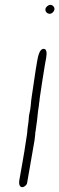

<svg xmlns="http://www.w3.org/2000/svg" viewBox="-20 -696 245 794"><path d="M168 -659C166 -649 174 -639 186 -639C194 -639 203 -647 205 -656C207 -666 198 -676 188 -676C180 -676 169 -667 168 -659ZM134 -445C125 -395 119 -345 111 -295C109 -283 108 -271 107 -259L105 -243L100 -218C99 -202 97 -182 94 -165C94 -158 92 -149 92 -143L88 -117C83 -84 78 -51 72 -19L60 49C57 67 62 78 72 78C80 78 91 69 92 61L106 -19C112 -52 117 -83 123 -117L125 -135C126 -140 126 -146 126 -150L127 -152C129 -164 130 -180 133 -196C134 -208 136 -221 137 -233V-234C138 -242 139 -249 141 -261C141 -269 144 -279 144 -287V-288C151 -335 158 -383 166 -430L171 -457C175 -481 172 -494 160 -494C143 -494 137 -461 134 -445Z"/></svg>

Font: Scribbler
Style: HLIta
Weight: 100
Designer: Mew Too
Foundry: Cannot Into Space Fonts
Version: Version 1.001